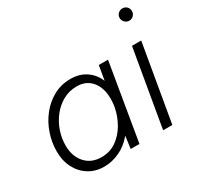

<svg xmlns="http://www.w3.org/2000/svg" viewBox="-154 -890 1112 1082"><g transform="rotate(-30 402.0 -349.0)"><path d="M232 12Q176 12 133 -14.5Q90 -41 65.5 -88Q41 -135 41 -196Q41 -255 60.5 -311.5Q80 -368 116 -413Q152 -458 201.5 -485Q251 -512 312 -512Q370 -512 412 -483.5Q454 -455 474 -406L490 -500H550L466 0H409L420 -81Q383 -35 333 -11.5Q283 12 232 12ZM245 -42Q300 -42 342 -71.5Q384 -101 411 -148Q438 -195 448 -247L450 -258Q453 -281 453 -303Q453 -373 418 -415.5Q383 -458 322 -458Q272 -458 231.5 -435.5Q191 -413 161.5 -375.5Q132 -338 116.5 -292.5Q101 -247 101 -200Q101 -130 140 -86Q179 -42 245 -42Z M620 0 706 -500H766L680 0ZM764 -630Q748 -630 736 -642Q724 -654 724 -670Q724 -687 736 -698.5Q748 -710 764 -710Q781 -710 792.5 -698.5Q804 -687 804 -670Q804 -654 792.5 -642Q781 -630 764 -630Z"/></g></svg>

Font: Figtree Light
Style: Italic
Weight: 300
Italic angle: -9.5°
Foundry: Erik Kennedy
Version: Version 2.001; ttfautohint (v1.8.4.7-5d5b);gftools[0.9.27]